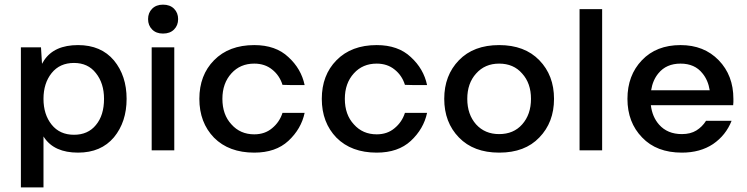

<svg xmlns="http://www.w3.org/2000/svg" viewBox="-20 -650 3230 830"><path d="M527.3 -222.7C527.3 -289.1 509.1 -344.4 472.7 -388.7C435.5 -432.9 383.8 -455.1 317.4 -455.1C249 -455.1 200.2 -433.3 170.9 -389.6C167.6 -384.6 164.5 -379.5 161.6 -374.2C159.9 -404.9 158.4 -428.7 157.2 -445.3H70.3V-423.8V-380.9V-259.8V-109.4V43V160.2H168V86.9V-10.7V-60.2C168.9 -58.7 169.9 -57.2 170.9 -55.7C200.2 -12 249 9.8 317.4 9.8C383.8 9.8 435.5 -12.4 472.7 -56.6C509.1 -100.9 527.3 -156.2 527.3 -222.7ZM168 -222.7C168 -267.6 179.7 -304.7 203.1 -334C226.6 -363.3 258.8 -377.9 299.8 -377.9C340.2 -377.9 371.7 -363.3 394.5 -334C418 -304.7 429.7 -267.6 429.7 -222.7C429.7 -175.1 418 -137.4 394.5 -109.4C371.7 -81.4 340.2 -67.4 299.8 -67.4C258.8 -67.4 226.6 -82 203.1 -111.3C179.7 -140.6 168 -177.7 168 -222.7Z M635.7 -445.3V-354.5V-184.6V-86.9V0H733.4V-166V-334V-403.3V-445.3ZM620.1 -567.4C620.1 -549.2 626 -534.2 637.7 -522.5C649.4 -510.7 665 -504.9 684.6 -504.9C704.8 -504.9 720.7 -510.7 732.4 -522.5C744.1 -534.2 750 -549.2 750 -567.4C750 -585.6 744.1 -600.6 732.4 -612.3C720.7 -624 704.8 -629.9 684.6 -629.9C665 -629.9 649.4 -624 637.7 -612.3C626 -600.6 620.1 -585.6 620.1 -567.4Z M1079.1 9.8C1141 9.8 1190.1 -7.2 1226.6 -41C1263.7 -75.5 1287.1 -115.9 1296.9 -162.1H1247.1H1201.2C1192.7 -135.4 1177.7 -113.3 1156.2 -95.7C1135.4 -78.1 1109.7 -69.3 1079.1 -69.3C1038.7 -69.3 1005.9 -83.7 980.5 -112.3C954.4 -140.3 941.4 -177.1 941.4 -222.7C941.4 -267.6 954.4 -304.4 980.5 -333C1005.9 -361 1038.7 -375 1079.1 -375C1109.7 -375 1135.4 -366.5 1156.2 -349.6C1177.7 -332.7 1192.7 -310.5 1201.2 -283.2C1206.4 -283.2 1219.7 -282.9 1241.2 -282.2H1296.9C1287.1 -329.1 1263.7 -369.5 1226.6 -403.3C1190.1 -437.8 1141 -455.1 1079.1 -455.1C1006.2 -455.1 948.2 -433.3 905.3 -389.6C863 -346.7 841.8 -291 841.8 -222.7C841.8 -154.3 863 -98.3 905.3 -54.7C948.2 -11.7 1006.2 9.8 1079.1 9.8Z M1608.4 9.8C1670.2 9.8 1719.4 -7.2 1755.9 -41C1793 -75.5 1816.4 -115.9 1826.2 -162.1H1776.4H1730.5C1722 -135.4 1707 -113.3 1685.5 -95.7C1664.7 -78.1 1639 -69.3 1608.4 -69.3C1568 -69.3 1535.2 -83.7 1509.8 -112.3C1483.7 -140.3 1470.7 -177.1 1470.7 -222.7C1470.7 -267.6 1483.7 -304.4 1509.8 -333C1535.2 -361 1568 -375 1608.4 -375C1639 -375 1664.7 -366.5 1685.5 -349.6C1707 -332.7 1722 -310.5 1730.5 -283.2C1735.7 -283.2 1749 -282.9 1770.5 -282.2H1826.2C1816.4 -329.1 1793 -369.5 1755.9 -403.3C1719.4 -437.8 1670.2 -455.1 1608.4 -455.1C1535.5 -455.1 1477.5 -433.3 1434.6 -389.6C1392.3 -346.7 1371.1 -291 1371.1 -222.7C1371.1 -154.3 1392.3 -98.3 1434.6 -54.7C1477.5 -11.7 1535.5 9.8 1608.4 9.8Z M2275.4 -222.7C2275.4 -177.7 2262.7 -141 2237.3 -112.3C2212.6 -84.3 2179.4 -70.3 2137.7 -70.3C2096.7 -70.3 2063.5 -84.3 2038.1 -112.3C2012.7 -141 2000 -177.7 2000 -222.7C2000 -267.6 2012.7 -304 2038.1 -332C2063.5 -360.7 2096.7 -375 2137.7 -375C2179.4 -375 2212.6 -360.7 2237.3 -332C2262.7 -304 2275.4 -267.6 2275.4 -222.7ZM1900.4 -222.7C1900.4 -154.9 1921.5 -99.3 1963.9 -55.7C2006.2 -12 2064.1 9.8 2137.7 9.8H2138.7C2212.2 9.8 2269.9 -12 2311.5 -55.7C2353.8 -99.3 2375 -154.9 2375 -222.7C2375 -290.4 2353.8 -346 2311.5 -389.6C2269.2 -433.3 2211.3 -455.1 2137.7 -455.1C2064.1 -455.1 2006.2 -433.3 1963.9 -389.6C1921.6 -346 1900.4 -290.4 1900.4 -222.7Z M2485.4 -610.4V-552.7V-433.6V-354.5V-270.5V-118.2V0H2583V-116.2V-264.6V-346.7V-424.8V-457V-544.9V-610.4Z M2692.4 -222.7C2692.4 -154.9 2713.5 -99.3 2755.9 -55.7C2797.5 -12 2854.8 9.8 2927.7 9.8C2980.5 9.8 3025.4 -2.6 3062.5 -27.3C3099.6 -52.7 3126.3 -86.3 3142.6 -127.9H3085.9H3050.8H3044.9H3032.2C3021.2 -110.4 3007.2 -96.4 2990.2 -85.9C2973.3 -75.5 2952.5 -70.3 2927.7 -70.3C2886.1 -70.3 2853.2 -84 2829.1 -111.3C2809.4 -133.6 2797.6 -161.6 2793.6 -195.3H3050.8H3095.7H3111.3H3149.4C3149.4 -199.9 3149.7 -204.4 3150.4 -209V-222.7C3150.4 -290.4 3129.2 -346 3086.9 -389.6C3044.6 -433.3 2989.6 -455.1 2921.9 -455.1C2852.2 -455.1 2796.6 -433.3 2754.9 -389.6C2713.2 -346 2692.4 -290.4 2692.4 -222.7ZM2794.8 -259.8C2799.4 -289 2809.9 -313.4 2826.2 -333C2849 -361 2880.9 -375 2921.9 -375C2962.9 -375 2994.5 -361 3016.6 -333C3032.9 -313.4 3043.4 -289 3048 -259.8Z"/></svg>

Font: Helmet
Style: Regular
Weight: 400
Designer: Carl Enlund
Version: 1.0